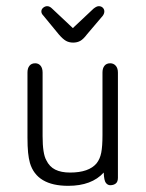

<svg xmlns="http://www.w3.org/2000/svg" viewBox="-20 -592 473 622"><path d="M316 -33Q317 -7 323 0.5Q329 8 337 8Q348 8 355 2.5Q362 -3 362 -16V-357Q362 -371 355 -379Q348 -387 337 -387Q325 -387 318.5 -379Q312 -371 312 -357V-154Q312 -118 308 -97.5Q304 -77 293 -63Q268 -33 207 -33Q178 -33 159 -42.5Q140 -52 130 -73Q118 -94 118 -151V-357Q118 -371 111.5 -379Q105 -387 94 -387Q82 -387 75.5 -379Q69 -371 69 -357V-147Q69 -117 71 -97.5Q73 -78 77 -64Q99 10 201 10Q277 10 316 -33ZM216 -501 149 -564Q141 -572 133 -572Q126 -572 120 -567Q114 -562 114 -555Q114 -548 120 -542L171 -480Q184 -465 194 -459.5Q204 -454 217 -454Q230 -454 240 -459.5Q250 -465 262 -481L313 -541Q318 -548 318 -555Q318 -562 313 -567Q308 -572 300 -572Q293 -572 283 -564Z"/></svg>

Font: Beiruti Light
Style: Regular
Weight: 300
Designer: Arlette Boutros
Foundry: Boutros
Version: Version 1.41